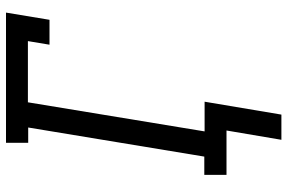

<svg xmlns="http://www.w3.org/2000/svg" viewBox="-179 -596 958 640"><g transform="rotate(-90 300.0 -276.0)"><path d="M154 183 185 0H37V-74H98L195 -661H144V-735H578L554 -590H471L483 -662H279L182 -73H281L238 183Z"/></g></svg>

Font: Iosevka Plex Etoile
Style: Italic
Weight: 400
Italic angle: -9°
Designer: Belleve Invis
Foundry: Belleve Invis
Version: Version 25.1.1; ttfautohint (v1.8.4)